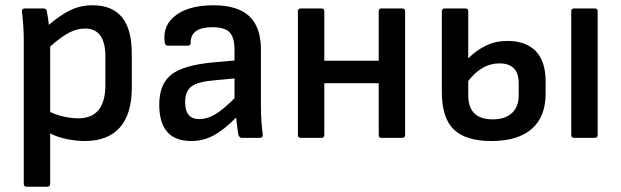

<svg xmlns="http://www.w3.org/2000/svg" viewBox="-20 -522 2353 727"><path d="M81 185Q70 185 70 174V-374Q70 -398 68 -426.5Q66 -455 63 -477Q62 -490 74 -490H145Q155 -490 157 -480Q159 -471 161.5 -455.5Q164 -440 165 -428Q207 -464 245.5 -483Q284 -502 331 -502Q479 -502 479 -320V-189Q479 -90 433.5 -39Q388 12 301 12Q269 12 232.5 4.5Q196 -3 170 -17V174Q170 185 159 185ZM302 -414Q272 -414 242 -398.5Q212 -383 170 -346V-98Q195 -86 223.5 -80Q252 -74 276 -74Q379 -74 379 -200V-308Q379 -414 302 -414Z M704 12Q583 12 583 -126Q583 -204 629.5 -240Q676 -276 790 -286L868 -293V-333Q868 -380 849.5 -399.5Q831 -419 785 -419Q701 -419 702 -360Q702 -349 692 -349H615Q604 -349 603 -367Q597 -429 647.5 -465.5Q698 -502 788 -502Q880 -502 924 -460.5Q968 -419 968 -334V-123Q968 -88 970 -61Q972 -34 975 -12Q976 0 964 0H895Q886 0 882 -14Q881 -21 878.5 -39.5Q876 -58 874 -77Q829 -31 789.5 -9.5Q750 12 704 12ZM681 -135Q681 -71 734 -71Q763 -71 793 -88Q823 -105 868 -150V-225L793 -218Q730 -213 705.5 -195Q681 -177 681 -135Z M1119 0Q1108 0 1108 -11V-479Q1108 -490 1119 -490H1197Q1208 -490 1208 -479V-292H1414V-479Q1414 -490 1424 -490H1503Q1514 -490 1514 -479V-11Q1514 0 1503 0H1424Q1414 0 1414 -11V-207H1208V-11Q1208 0 1197 0Z M1841 12Q1743 12 1698 -32Q1653 -76 1653 -174V-479Q1653 -490 1664 -490H1742Q1753 -490 1753 -479V-301Q1784 -332 1820.5 -349.5Q1857 -367 1902 -367Q1971 -367 2008.5 -328.5Q2046 -290 2046 -213V-168Q2046 -79 1993 -33.5Q1940 12 1841 12ZM1753 -161Q1753 -70 1846 -70Q1892 -70 1918 -93.5Q1944 -117 1944 -161V-207Q1944 -282 1871 -282Q1837 -282 1807.5 -265Q1778 -248 1753 -215ZM2154 0Q2143 0 2143 -11V-479Q2143 -490 2154 -490H2232Q2243 -490 2243 -479V-11Q2243 0 2232 0Z"/></svg>

Font: Sofia Sans SemiBold
Style: Regular
Weight: 600
Designer: Botio Nikoltchev, Ani Petrova
Foundry: lettersoup
Version: Version 4.101; ttfautohint (v1.8.4.7-5d5b)